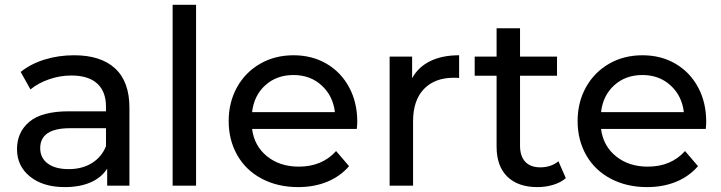

<svg xmlns="http://www.w3.org/2000/svg" viewBox="-20 -762 2960 788"><path d="M49.8 -149.9Q49.8 -219.7 100.8 -262.5Q151.9 -305.2 263.2 -305.2H415V-324.2Q415 -386.2 378.9 -419.2Q342.8 -452.1 272.9 -452.1Q226.1 -452.1 181.2 -436.5Q136.2 -420.9 105 -395L64.9 -466.8Q106 -500 163.1 -517.6Q220.2 -535.2 284.2 -535.2Q394 -535.2 452.6 -481Q511.2 -426.8 511.2 -319.8V0H419.9V-69.8Q396 -32.7 351.6 -13.4Q307.1 5.9 246.1 5.9Q157.2 5.9 103.5 -37.1Q49.8 -80.1 49.8 -149.9ZM145 -153.8Q145 -113.8 176 -90.8Q207 -67.9 262.2 -67.9Q316.9 -67.9 356.9 -92.5Q397 -117.2 415 -162.1V-235.8H267.1Q145 -235.8 145 -153.8Z M688.5 0V-742.2H784.7V0Z M918.5 -265.1Q918.5 -342.3 952.9 -404.1Q987.3 -465.8 1047.9 -500.5Q1108.4 -535.2 1184.6 -535.2Q1260.7 -535.2 1320.1 -500.5Q1379.4 -465.8 1412.8 -403.8Q1446.3 -341.8 1446.3 -262.2Q1446.3 -251 1444.3 -232.9H1014.6Q1023.4 -163.1 1075.9 -120.6Q1128.4 -78.1 1206.5 -78.1Q1301.8 -78.1 1359.4 -142.1L1412.6 -80.1Q1376.5 -38.1 1323 -16.1Q1269.5 5.9 1203.6 5.9Q1119.6 5.9 1054.4 -28.6Q989.3 -63 953.9 -125Q918.5 -187 918.5 -265.1ZM1014.6 -301.8H1354.5Q1346.7 -368.7 1300 -411.4Q1253.4 -454.1 1184.6 -454.1Q1115.2 -454.1 1068.8 -412.1Q1022.5 -370.1 1014.6 -301.8Z M1579.1 0V-529.8H1671.4V-440.9Q1696.3 -486.8 1745.4 -511Q1794.4 -535.2 1864.3 -535.2V-441.9Q1856.4 -442.9 1842.3 -442.9Q1764.2 -442.9 1719.7 -396.5Q1675.3 -350.1 1675.3 -264.2V0Z M1928.2 -451.2V-529.8H2018.1V-646H2114.3V-529.8H2266.1V-451.2H2114.3V-164.1Q2114.3 -121.1 2135.7 -98.1Q2157.2 -75.2 2197.3 -75.2Q2241.2 -75.2 2272 -100.1L2302.2 -30.8Q2281.2 -12.7 2250.2 -3.4Q2219.2 5.9 2186 5.9Q2106 5.9 2062 -37.1Q2018.1 -80.1 2018.1 -160.2V-451.2Z M2350.6 -265.1Q2350.6 -342.3 2385 -404.1Q2419.4 -465.8 2480 -500.5Q2540.5 -535.2 2616.7 -535.2Q2692.9 -535.2 2752.2 -500.5Q2811.5 -465.8 2845 -403.8Q2878.4 -341.8 2878.4 -262.2Q2878.4 -251 2876.5 -232.9H2446.8Q2455.6 -163.1 2508.1 -120.6Q2560.5 -78.1 2638.7 -78.1Q2733.9 -78.1 2791.5 -142.1L2844.7 -80.1Q2808.6 -38.1 2755.1 -16.1Q2701.7 5.9 2635.7 5.9Q2551.8 5.9 2486.6 -28.6Q2421.4 -63 2386 -125Q2350.6 -187 2350.6 -265.1ZM2446.8 -301.8H2786.6Q2778.8 -368.7 2732.2 -411.4Q2685.5 -454.1 2616.7 -454.1Q2547.4 -454.1 2501 -412.1Q2454.6 -370.1 2446.8 -301.8Z"/></svg>

Font: Montserrat Medium
Style: Regular
Weight: 500
Designer: Julieta Ulanovsky
Foundry: Julieta Ulanovsky
Version: Version 7.200